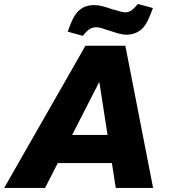

<svg xmlns="http://www.w3.org/2000/svg" viewBox="-58 -925 835 945"><path d="M-37.5 0 362.7 -700H558.9L695.5 0H511.7L431.4 -518.7H428.9L163.8 0ZM178.4 -122.4 206.3 -261H555.2L527.2 -122.4ZM349.2 -748.6 275.5 -769.1 287 -800.6Q306.9 -854 334.9 -877Q362.9 -900 406.8 -900Q425.3 -900 447.3 -894.2Q469.2 -888.4 493.3 -879.9Q516.4 -872.8 533.3 -868.6Q550.3 -864.3 560.3 -864.3Q571.9 -864.3 582.1 -869.6Q592.4 -874.9 604.9 -887.9L620.9 -905.4L694.6 -885.5L682.6 -853.9Q659.7 -794.5 630.5 -774.3Q601.3 -754.1 565.3 -754.1Q546.9 -754.1 524.4 -760.3Q501.9 -766.6 475.3 -775.7Q457.3 -782.2 442.3 -786.4Q427.3 -790.7 416.2 -790.7Q400.2 -790.7 388.5 -784.9Q376.7 -779.2 364.7 -766.2Z"/></svg>

Font: REM Medium
Style: Italic
Weight: 500
Italic angle: -11°
Designer: Octavio Pardo
Foundry: Ashler Design
Version: Version 1.005;gftools[0.9.28]